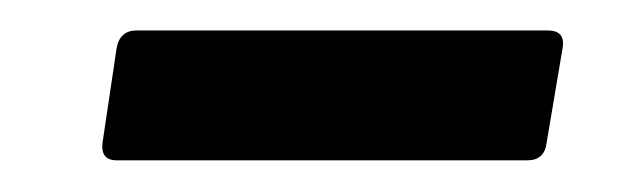

<svg xmlns="http://www.w3.org/2000/svg" viewBox="-20 -327 406 123"><path d="M54.7 -224.3Q44.3 -224.3 45.7 -235.7L54.7 -296.1Q56.7 -307.5 67.6 -307.5H330.8Q342.4 -307.5 340.4 -296.1L330.2 -235.7Q328.9 -224.3 317.9 -224.3Z"/></svg>

Font: Sofia Sans Condensed
Style: Italic
Weight: 400
Italic angle: -9°
Designer: Botio Nikoltchev, Ani Petrova
Foundry: lettersoup
Version: Version 4.101